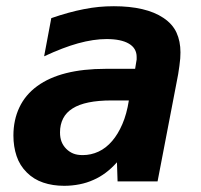

<svg xmlns="http://www.w3.org/2000/svg" viewBox="-20 -580 642 614"><path d="M185.1 14.2Q148.4 14.2 118.2 3.9Q87.9 -6.3 65.9 -28.3Q43 -50.8 33 -81.1Q22.9 -111.3 22.9 -146.5Q22.9 -196.3 42 -236.6Q61 -276.9 99.1 -304.7Q174.8 -359.9 317.9 -359.9H412.1L416 -383.8Q417 -388.7 417 -389.6V-397.9Q417 -425.8 392.1 -440.4Q367.2 -455.1 320.8 -455.1Q279.3 -455.1 229.5 -441.4Q205.1 -434.6 179 -424.6Q152.8 -414.6 121.1 -399.9L144 -522Q200.2 -541.5 248.5 -550.8Q273.4 -555.7 296.4 -557.9Q319.3 -560.1 344.2 -560.1Q395 -560.1 434.8 -550.8Q474.6 -541.5 502.4 -522.9Q531.7 -503.4 544.4 -475.8Q557.1 -448.2 557.1 -412.6Q557.1 -403.8 556.4 -393.3Q555.7 -382.8 553.7 -369.1Q551.8 -355 549.8 -343Q547.9 -331.1 543.9 -312L483.9 0H356L354 -61Q319.8 -22.5 279.3 -4.9Q257.8 4.9 233.9 9.5Q210 14.2 185.1 14.2ZM244.6 -84Q271 -84 295.2 -95.2Q319.3 -106.4 338.9 -129.4Q357.4 -150.9 371.3 -183.1Q385.3 -215.3 392.1 -258.8H336.9Q252.4 -258.8 212.4 -233.4Q191.9 -220.7 181.9 -201.2Q171.9 -181.6 171.9 -156.7Q171.9 -139.2 177 -126.5Q182.1 -113.8 191.9 -104Q201.7 -94.2 214.1 -89.1Q226.6 -84 244.6 -84Z"/></svg>

Font: Hack
Style: Bold Italic
Weight: 700
Italic angle: -11°
Monospace: yes
Designer: Christopher Simpkins
Foundry: Christopher Simpkins
Version: Version 2.017; ttfautohint (v1.4.1) -l 4 -r 80 -G 350 -x 0 -